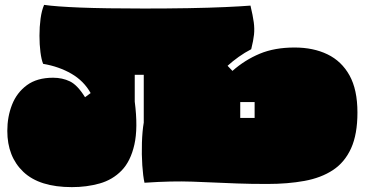

<svg xmlns="http://www.w3.org/2000/svg" viewBox="-20 -733 1497 788"><path d="M275 35Q142 35 76 -27.5Q10 -90 10 -196Q10 -254 29.5 -303.5Q49 -353 90.5 -383.5Q132 -414 198 -414Q236 -414 267 -399Q298 -384 329 -334L352 -351Q324 -401 273 -430.5Q222 -460 157 -471Q150 -488 146 -519Q142 -550 142 -586.5Q142 -623 146.5 -656.5Q151 -690 161 -713Q209 -706 309 -702Q409 -698 571 -698Q667 -698 753 -699.5Q839 -701 905 -704Q971 -707 1008 -710Q1018 -668 1021.5 -641.5Q1025 -615 1022.5 -591Q1020 -567 1011 -531Q984 -517 959.5 -499.5Q935 -482 914 -463L934 -442Q985 -487 1046 -512.5Q1107 -538 1189 -538Q1266 -538 1324 -510Q1382 -482 1414.5 -423.5Q1447 -365 1447 -271Q1447 -182 1421 -124.5Q1395 -67 1346.5 -35Q1298 -3 1229.5 9.5Q1161 22 1077 22Q1007 22 953.5 20Q900 18 856 16Q812 14 769.5 12.5Q727 11 680 12Q633 13 573 17Q567 -10 564 -54.5Q561 -99 562.5 -147Q564 -195 570 -230V-426H533V-316Q547 -208 531.5 -139.5Q516 -71 479 -33Q442 5 389 20Q336 35 275 35ZM966 -249H1025V-314H966Z"/></svg>

Font: Oi
Style: Regular
Weight: 400
Designer: Kostas Bartsokas, Mohamad Dakak
Foundry: Foundry5
Version: Version 4.000